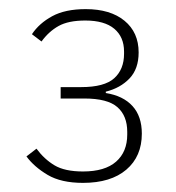

<svg xmlns="http://www.w3.org/2000/svg" viewBox="-20 -724 387 421"><path d="M158 -533Q209 -533 230.5 -552.5Q252 -572 252 -606V-611Q252 -643 230.5 -661Q209 -679 167 -679Q130 -679 108.5 -667Q87 -655 71 -633L50 -649Q66 -673 94.5 -688.5Q123 -704 168 -704Q222 -704 253 -678.5Q284 -653 284 -609Q284 -573 264 -552Q244 -531 212 -523V-520Q250 -514 270.5 -491.5Q291 -469 291 -431Q291 -381 257 -352Q223 -323 162 -323Q114 -323 84.5 -340.5Q55 -358 38 -381L60 -398Q77 -375 99.5 -361.5Q122 -348 162 -348Q210 -348 234.5 -369.5Q259 -391 259 -429V-435Q259 -470 237.5 -489Q216 -508 165 -508H113V-533Z"/></svg>

Font: IBM Plex Sans Devanagari ExtraLight
Style: Regular
Weight: 200
Designer: Mike Abbink, Paul van der Laan, Pieter van Rosmalen, Erin McLaughlin
Foundry: Bold Monday
Version: Version 1.1